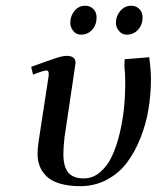

<svg xmlns="http://www.w3.org/2000/svg" viewBox="-20 -637 561 664"><path d="M87.9 -405.8Q151.9 -429.2 174.6 -436.5Q197.3 -443.8 210.9 -443.8Q241.2 -443.8 241.2 -419.9Q241.2 -418.9 238.8 -401.9L203.1 -162.1Q199.2 -126.5 199.2 -105Q199.2 -60.1 216.3 -40Q233.4 -20 270 -20Q300.8 -20 325.9 -41.3Q351.1 -62.5 366.9 -96.2Q382.8 -129.9 393.6 -174.3Q404.3 -218.8 408.7 -262.5Q413.1 -306.2 413.1 -350.1Q413.1 -383.8 410.2 -405.8L411.1 -432.1L496.1 -439Q502 -395.5 502 -363.8Q502 -310.5 493.4 -259Q484.9 -207.5 465.6 -159.2Q446.3 -110.8 418.7 -74.2Q391.1 -37.6 349.4 -15.4Q307.6 6.8 257.8 6.8Q216.8 6.8 187 -2.2Q157.2 -11.2 140.9 -27.3Q124.5 -43.5 117.2 -62.7Q109.9 -82 109.9 -105Q109.9 -124.5 113.8 -149.9L147.9 -372.1Q150.9 -393.1 141.1 -393.1Q129.9 -393.1 94.2 -378.9ZM223.1 -558.1Q223.1 -582 237.8 -599.6Q252.4 -617.2 274.9 -617.2Q291 -617.2 302.5 -606.2Q314 -595.2 314 -576.2Q314 -551.3 298.8 -534.2Q283.7 -517.1 259.8 -517.1Q244.1 -517.1 233.6 -529.8Q223.1 -542.5 223.1 -558.1ZM380.9 -558.1Q380.9 -581.5 396.2 -599.4Q411.6 -617.2 434.1 -617.2Q450.2 -617.2 461.7 -606.2Q473.1 -595.2 473.1 -576.2Q473.1 -551.8 457.5 -534.4Q441.9 -517.1 418 -517.1Q402.3 -517.1 391.6 -529.8Q380.9 -542.5 380.9 -558.1Z"/></svg>

Font: Dehuti
Style: Bold-Italic
Weight: 700
Version: Version 1.2